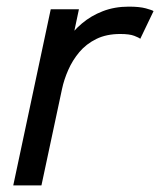

<svg xmlns="http://www.w3.org/2000/svg" viewBox="-20 -559 483 579"><path d="M20 0 133 -531H218L183.5 -368L152.5 -378Q162 -407.5 180.8 -436.2Q199.5 -465 227 -488.2Q254.5 -511.5 290 -525.2Q325.5 -539 368.5 -539Q400.5 -539 419.8 -533.8Q439 -528.5 443 -525.5L403 -442Q399 -445.5 384.8 -451Q370.5 -456.5 342.5 -456.5Q301 -456.5 270.5 -441.5Q240 -426.5 219.2 -401.8Q198.5 -377 185.8 -348Q173 -319 167 -290.5L105 0Z"/></svg>

Font: Epilogue
Style: Italic
Weight: 400
Italic angle: -12°
Designer: Tyler Finck
Foundry: Etcetera Type Co
Version: Version 2.112